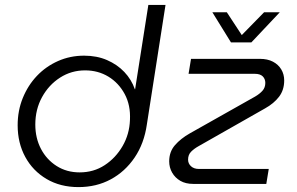

<svg xmlns="http://www.w3.org/2000/svg" viewBox="-20 -750 1212 783"><path d="M300 13Q226 13 170 -20Q114 -53 83 -110Q52 -167 52 -239Q52 -299 73 -350.5Q94 -402 130.5 -440.5Q167 -479 216.5 -501Q266 -523 323 -523Q375 -523 416.5 -505Q458 -487 487 -456.5Q516 -426 530 -386H531L585 -730H655L579 -243Q568 -165 529 -107.5Q490 -50 431.5 -18.5Q373 13 300 13ZM305 -47Q362 -47 407 -76.5Q452 -106 480 -154.5Q508 -203 510 -261Q513 -321 488.5 -366.5Q464 -412 422 -437.5Q380 -463 327 -463Q271 -463 225 -433.5Q179 -404 151.5 -354Q124 -304 124 -242Q124 -187 147 -143Q170 -99 211 -73Q252 -47 305 -47ZM768 0Q737 0 715.5 -12.5Q694 -25 682 -46Q670 -67 670 -92Q670 -131 693.5 -158Q717 -185 754 -206L1020 -356Q1039 -367 1050.5 -380Q1062 -393 1062 -412Q1062 -428 1051.5 -438.5Q1041 -449 1019 -449H749L759 -510H1040Q1071 -510 1093 -498.5Q1115 -487 1127 -467Q1139 -447 1139 -422Q1139 -383 1118 -355.5Q1097 -328 1061 -308L790 -154Q772 -144 759.5 -131.5Q747 -119 747 -99Q747 -83 759 -72Q771 -61 791 -61H1076L1066 0ZM922 -577 846 -700H905L966 -607L1057 -700H1121L1005 -577Z"/></svg>

Font: MuseoModerno Light
Style: Italic
Weight: 300
Italic angle: -9°
Designer: Pablo Cosgaya, Héctor Gatti, Marcela Romero, and the Authors of The MuseoModerno Project.
Foundry: Omnibus-Type Team
Version: Version 1.003